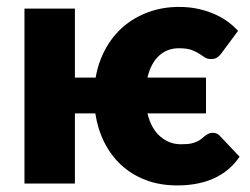

<svg xmlns="http://www.w3.org/2000/svg" viewBox="-20 -544 742 569"><path d="M611 -150.5Q616 -150.5 621.2 -148.5Q626.5 -146.5 631 -142L690 -79.5Q660.5 -36.5 614 -15.5Q567.5 5.5 505.5 5.5Q453.5 5.5 411.8 -10.5Q370 -26.5 339.2 -55Q308.5 -83.5 289 -122.5Q269.5 -161.5 262.5 -208H202V0H52.5V-518.5H202V-314H263.5Q271.5 -360.5 292.8 -399.2Q314 -438 346.2 -465.5Q378.5 -493 420.2 -508.2Q462 -523.5 511 -523.5Q540 -523.5 565.8 -518Q591.5 -512.5 613.8 -503Q636 -493.5 654 -480.5Q672 -467.5 685.5 -452.5L635 -384.5Q630.5 -378.5 623.8 -373.8Q617 -369 605.5 -369Q594 -369 586.8 -374Q579.5 -379 570.2 -385Q561 -391 547.5 -396Q534 -401 510 -401Q475.5 -401 451.2 -378.8Q427 -356.5 417 -314H590.5V-208H417Q428 -162.5 455 -139.5Q482 -116.5 515.5 -116.5Q526.5 -116.5 536 -117.2Q545.5 -118 554.2 -120.8Q563 -123.5 570.8 -128.2Q578.5 -133 587 -141Q592.5 -145 598.2 -147.8Q604 -150.5 611 -150.5Z"/></svg>

Font: Lato ExtraBold
Style: Regular
Weight: 800
Designer: Lukasz Dziedzic with Adam Twardoch and Botio Nikoltchev
Foundry: tyPoland Lukasz Dziedzic
Version: Version 2.015; 2015-08-06; http://www.latofonts.com/